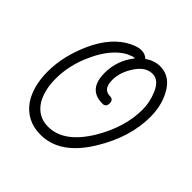

<svg xmlns="http://www.w3.org/2000/svg" viewBox="-125 -508 610 610"><g transform="rotate(45 180.0 -202.5)"><path d="M142 9Q79 9 44 -41Q16 -84 16 -150Q16 -218 48 -290Q83 -368 141 -397Q163 -408 179 -408Q196 -408 207 -397Q232 -414 257 -414Q304 -414 329 -365Q349 -327 349 -278Q349 -187 293 -95Q230 9 142 9ZM141 -26Q212 -26 267 -117Q315 -198 315 -277Q315 -310 301 -343Q285 -380 257 -380Q226 -380 203 -345Q180 -310 180 -276Q180 -234 211 -234Q227 -234 227 -217Q227 -200 211 -200Q147 -200 147 -274Q147 -330 182 -374Q181 -375 179 -375Q174 -375 156 -367Q109 -341 78 -273Q50 -213 50 -151Q50 -101 70 -66Q95 -26 141 -26Z"/></g></svg>

Font: Send Flowers
Style: Regular
Weight: 400
Designer: Robert E. Leuschke
Foundry: Robert E. Leuschke
Version: Version 1.010; ttfautohint (v1.8.4.7-5d5b)